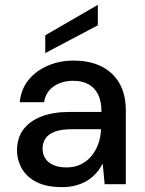

<svg xmlns="http://www.w3.org/2000/svg" viewBox="-20 -757 595 789"><path d="M235 12Q172 12 131 -8.5Q90 -29 70 -64Q50 -99 50 -140Q50 -189 75.5 -224Q101 -259 149.5 -278Q198 -297 266 -297H397Q397 -340 383.5 -368Q370 -396 344 -410.5Q318 -425 281 -425Q235 -425 201.5 -402.5Q168 -380 161 -337H61Q67 -392 98 -429.5Q129 -467 177.5 -487.5Q226 -508 281 -508Q351 -508 399 -483Q447 -458 472 -412.5Q497 -367 497 -305V0H410L402 -85Q392 -65 376.5 -47Q361 -29 340.5 -16Q320 -3 293.5 4.5Q267 12 235 12ZM254 -69Q287 -69 313 -82Q339 -95 357 -117.5Q375 -140 384.5 -167.5Q394 -195 395 -225V-226H276Q232 -226 205.5 -216Q179 -206 167 -188Q155 -170 155 -146Q155 -123 166.5 -105.5Q178 -88 200 -78.5Q222 -69 254 -69ZM166 -539V-612L382 -737V-653Z"/></svg>

Font: DM Sans 24pt Medium
Style: Regular
Weight: 500
Designer: Colophon Foundry, Jonny Pinhorn
Foundry: Colophon Foundry
Version: Version 4.004;gftools[0.9.30]